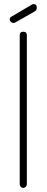

<svg xmlns="http://www.w3.org/2000/svg" viewBox="-20 -924 229 944"><path d="M94 -768Q112 -768 112 -751V-18Q112 -11 106.5 -5.5Q101 0 94 0Q87 0 82 -5.5Q77 -11 77 -18V-751Q77 -768 94 -768ZM151 -868 56 -814Q52 -811 47 -811Q39 -811 33.5 -816.5Q28 -822 28 -829Q28 -838 36 -842L138 -902Q142 -904 145 -904Q161 -904 161 -886Q161 -874 151 -868Z"/></svg>

Font: Dosis
Style: ExtraLight
Weight: 250
Designer: Edgar Tolentino, Pablo Impallari, Igino Marini
Foundry: Edgar Tolentino, Pablo Impallari, Igino Marini
Version: Version 1.007